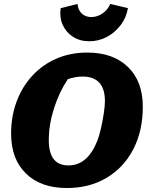

<svg xmlns="http://www.w3.org/2000/svg" viewBox="-20 -935 744 968"><path d="M317 13Q186 13 111 -60Q36 -133 36 -261Q36 -350 64.5 -425Q93 -500 144.5 -555Q196 -610 266 -640Q336 -670 420 -670Q550 -670 625 -597.5Q700 -525 700 -397Q700 -275 652 -182.5Q604 -90 517.5 -38.5Q431 13 317 13ZM325 -101Q422 -101 471 -226Q481 -252 489.5 -290Q498 -328 503.5 -365Q509 -402 509 -425Q509 -549 396 -549Q361 -549 322 -536Q278 -470 252 -388Q226 -306 226 -228Q226 -101 325 -101ZM430 -727Q383 -727 348 -749.5Q313 -772 296 -810Q279 -848 286 -894L371 -915Q373 -885 392 -867Q411 -849 440 -849Q470 -849 496.5 -867Q523 -885 536 -915L625 -894Q617 -846 588.5 -808.5Q560 -771 519 -749Q478 -727 430 -727Z"/></svg>

Font: Piazzolla SC ExtraBold
Style: Italic
Weight: 800
Italic angle: -11.3°
Designer: Juan Pablo del Peral
Foundry: Huerta Tipografica
Version: Version 1.330